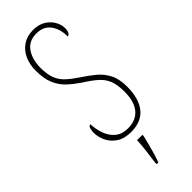

<svg xmlns="http://www.w3.org/2000/svg" viewBox="-306 -749 995 995"><g transform="rotate(-45 191.0 -251.5)"><path d="M189 10Q139 10 108 -11Q77 -32 62.5 -63Q48 -94 48 -124Q48 -136 51.5 -152Q55 -168 67 -168Q69 -128 82 -93Q95 -58 121.5 -36.5Q148 -15 190 -15Q249 -15 280.5 -52.5Q312 -90 312 -163Q312 -214 299.5 -245Q287 -276 259.5 -300.5Q232 -325 187 -353Q153 -376 124.5 -402.5Q96 -429 79.5 -467.5Q63 -506 63 -565Q63 -609 79 -645Q95 -681 126.5 -702.5Q158 -724 202 -724Q243 -724 270.5 -707Q298 -690 312.5 -664.5Q327 -639 327 -614Q327 -592 320.5 -582.5Q314 -573 306 -573Q306 -629 279.5 -664Q253 -699 202 -699Q146 -699 118.5 -658.5Q91 -618 91 -557Q91 -510 103 -479Q115 -448 140.5 -424.5Q166 -401 204 -376Q241 -352 271.5 -326.5Q302 -301 321 -264.5Q340 -228 340 -172Q340 -84 302 -37Q264 10 189 10ZM164 208Q169 171 173.5 136Q178 101 180 61H219V71Q214 92 207 119.5Q200 147 192 174Q184 201 176 221H164Z"/></g></svg>

Font: Noto Serif Myanmar ExtraCondensed Thin
Style: Regular
Weight: 100
Width: 2
Designer: Ben Mitchell and the Monotype Design Team
Foundry: Monotype Imaging Inc.
Version: Version 2.106; ttfautohint (v1.8.4.7-5d5b)